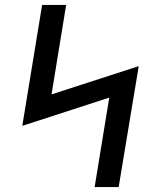

<svg xmlns="http://www.w3.org/2000/svg" viewBox="-20 -755 640 775"><path d="M362 0 421 -361 70 -247 150 -735H247L188 -374L540 -488L459 0Z"/></svg>

Font: Iosevka Md Ex Obl
Style: Regular
Weight: 500
Width: 7
Italic angle: -9°
Monospace: yes
Designer: Belleve Invis
Foundry: Belleve Invis
Version: Version 32.5.0; ttfautohint (v1.8.4)